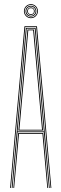

<svg xmlns="http://www.w3.org/2000/svg" viewBox="-20 -930 304 950"><path d="M30 0 101 -800H163L234 0H230L159 -796H105L34 0ZM46 0 70 -272H194L218 0H214L190 -268H74L50 0ZM38 0 108 -792H156L226 0H222L197 -276H67L42 0ZM67 -280H197L178.8 -486.2L152 -788H112L85.2 -486.2ZM71 -284 89.2 -486.2 116 -784H148L174.8 -486.2L193 -284ZM76 -288H188L170.5 -486.2L144 -780H120L93.5 -486.2ZM133 -840Q123.5 -840 115.5 -844.6Q107.5 -849.2 102.9 -857.2Q98.2 -865.2 98.2 -874.8Q98.2 -884.5 102.9 -892.4Q107.5 -900.2 115.5 -904.9Q123.5 -909.5 133 -909.5Q142.8 -909.5 150.6 -904.9Q158.5 -900.2 163.1 -892.4Q167.8 -884.5 167.8 -874.8Q167.8 -865.2 163.1 -857.2Q158.5 -849.2 150.6 -844.6Q142.8 -840 133 -840ZM133 -844Q145.8 -844 154.8 -853.1Q163.8 -862.2 163.8 -874.8Q163.8 -887.5 154.8 -896.5Q145.8 -905.5 133 -905.5Q120.5 -905.5 111.4 -896.5Q102.2 -887.5 102.2 -874.8Q102.2 -862.2 111.4 -853.1Q120.5 -844 133 -844ZM133 -848Q121.8 -848 114 -855.8Q106.2 -863.5 106.2 -874.8Q106.2 -886 114 -893.8Q121.8 -901.5 133 -901.5Q144.2 -901.5 152 -893.8Q159.8 -886 159.8 -874.8Q159.8 -863.5 152 -855.8Q144.2 -848 133 -848ZM133 -852Q142.5 -852 149.1 -858.8Q155.8 -865.5 155.8 -874.8Q155.8 -884.2 149.1 -890.9Q142.5 -897.5 133 -897.5Q123.8 -897.5 117 -890.9Q110.2 -884.2 110.2 -874.8Q110.2 -865.5 117 -858.8Q123.8 -852 133 -852ZM133 -856Q125.2 -856 119.8 -861.5Q114.2 -867 114.2 -874.8Q114.2 -882.5 119.8 -888Q125.2 -893.5 133 -893.5Q140.8 -893.5 146.2 -888Q151.8 -882.5 151.8 -874.8Q151.8 -867 146.2 -861.5Q140.8 -856 133 -856ZM133 -860Q147.8 -860 147.8 -874.8Q147.8 -889.5 133 -889.5Q118.2 -889.5 118.2 -874.8Q118.2 -860 133 -860Z"/></svg>

Font: Big Shoulders Inline Display SC Thin
Style: Regular
Weight: 100
Designer: Patric King
Foundry: XO Type Co
Version: Version 2.002